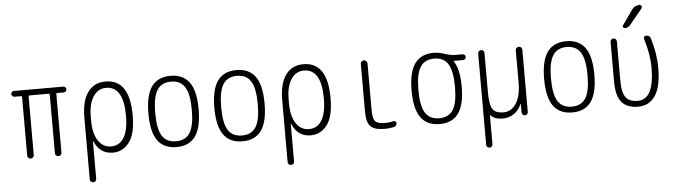

<svg xmlns="http://www.w3.org/2000/svg" viewBox="-55 -993 5109 1450"><g transform="rotate(-5 2500.0 -267.5)"><path d="M63.5 -475.6Q54.7 -475.6 47.9 -482.4Q41 -489.3 41 -498Q41 -506.8 47.4 -513.2Q53.7 -519.5 63.5 -519.5H436.5Q445.3 -519.5 452.1 -513.2Q459 -506.8 459 -498Q459 -489.3 452.6 -482.4Q446.3 -475.6 436.5 -475.6H388.7Q379.9 -475.6 379.9 -467.8V-25.4Q379.9 -14.6 373 -7.3Q366.2 0 355 0Q343.8 0 336.9 -6.8Q330.1 -13.7 330.1 -25.4V-467.8Q330.1 -475.6 322.3 -475.6H178.7Q169.9 -475.6 169.9 -467.8V-25.4Q169.9 -14.6 163.1 -7.3Q156.2 0 145 0Q133.8 0 127 -6.8Q120.1 -13.7 120.1 -25.4V-467.8Q120.1 -475.6 111.3 -475.6Z M624 -275.4V-245.1Q624 -147.5 660.6 -92.8Q697.3 -38.1 757.8 -38.1Q821.3 -38.1 855.5 -93.8Q889.6 -149.4 889.6 -259.8Q889.6 -481.4 757.8 -482.4Q697.3 -482.4 660.6 -427.7Q624 -373 624 -275.4ZM575.2 195.3V-273.4Q575.2 -398.4 623 -464.4Q670.9 -530.3 757.8 -530.3Q939.5 -530.3 940.4 -259.8Q940.4 -117.2 891.6 -53.7Q842.8 9.8 767.6 9.8Q668.9 9.8 627 -88.9Q627 -90.8 626 -90.8Q624 -90.8 624 -89.8V195.3Q624 206.1 617.2 212.9Q610.4 219.7 600.1 219.7Q589.8 219.7 582.5 212.9Q575.2 206.1 575.2 195.3Z M1355.5 -433.1Q1322.3 -486.3 1250 -486.3Q1177.7 -486.3 1144.5 -433.1Q1111.3 -379.9 1111.3 -259.8Q1111.3 -139.6 1144.5 -86.9Q1177.7 -34.2 1250 -34.2Q1322.3 -34.2 1355.5 -86.9Q1388.7 -139.6 1388.7 -259.8Q1388.7 -379.9 1355.5 -433.1ZM1393.1 -55.7Q1345.7 9.8 1250 9.8Q1154.3 9.8 1106.9 -55.7Q1059.6 -121.1 1059.6 -260.3Q1059.6 -399.4 1106.9 -464.8Q1154.3 -530.3 1250 -530.3Q1345.7 -530.3 1393.1 -464.8Q1440.4 -399.4 1440.4 -260.3Q1440.4 -121.1 1393.1 -55.7Z M1855.5 -433.1Q1822.3 -486.3 1750 -486.3Q1677.7 -486.3 1644.5 -433.1Q1611.3 -379.9 1611.3 -259.8Q1611.3 -139.6 1644.5 -86.9Q1677.7 -34.2 1750 -34.2Q1822.3 -34.2 1855.5 -86.9Q1888.7 -139.6 1888.7 -259.8Q1888.7 -379.9 1855.5 -433.1ZM1893.1 -55.7Q1845.7 9.8 1750 9.8Q1654.3 9.8 1606.9 -55.7Q1559.6 -121.1 1559.6 -260.3Q1559.6 -399.4 1606.9 -464.8Q1654.3 -530.3 1750 -530.3Q1845.7 -530.3 1893.1 -464.8Q1940.4 -399.4 1940.4 -260.3Q1940.4 -121.1 1893.1 -55.7Z M2124 -275.4V-245.1Q2124 -147.5 2160.6 -92.8Q2197.3 -38.1 2257.8 -38.1Q2321.3 -38.1 2355.5 -93.8Q2389.6 -149.4 2389.6 -259.8Q2389.6 -481.4 2257.8 -482.4Q2197.3 -482.4 2160.6 -427.7Q2124 -373 2124 -275.4ZM2075.2 195.3V-273.4Q2075.2 -398.4 2123 -464.4Q2170.9 -530.3 2257.8 -530.3Q2439.5 -530.3 2440.4 -259.8Q2440.4 -117.2 2391.6 -53.7Q2342.8 9.8 2267.6 9.8Q2168.9 9.8 2127 -88.9Q2127 -90.8 2126 -90.8Q2124 -90.8 2124 -89.8V195.3Q2124 206.1 2117.2 212.9Q2110.4 219.7 2100.1 219.7Q2089.8 219.7 2082.5 212.9Q2075.2 206.1 2075.2 195.3Z M2830.1 9.8Q2750 9.8 2720.2 -21Q2690.4 -51.8 2690.4 -134.8V-494.1Q2690.4 -503.9 2698.2 -511.7Q2706.1 -519.5 2715.8 -519.5Q2725.6 -519.5 2733.4 -512.2Q2741.2 -504.9 2741.2 -494.1V-139.6Q2741.2 -75.2 2759.8 -54.7Q2778.3 -34.2 2835 -34.2Q2864.3 -34.2 2898.4 -42Q2906.2 -43.9 2913.1 -39.6Q2919.9 -35.2 2919.9 -27.3Q2919.9 -2.9 2898.4 2Q2863.3 9.8 2830.1 9.8Z M3350.6 -433.1Q3317.4 -486.3 3245.1 -486.3Q3172.9 -486.3 3139.6 -433.1Q3106.4 -379.9 3106.4 -259.8Q3106.4 -139.6 3139.6 -86.9Q3172.9 -34.2 3245.1 -34.2Q3317.4 -34.2 3350.6 -86.9Q3383.8 -139.6 3383.8 -259.8Q3383.8 -379.9 3350.6 -433.1ZM3245.1 -530.3Q3285.2 -530.3 3328.1 -515.1Q3371.1 -500 3409.2 -500H3461.9Q3470.7 -500 3477.5 -493.7Q3484.4 -487.3 3484.4 -478Q3484.4 -468.8 3477.5 -462.4Q3470.7 -456.1 3461.9 -456.1H3391.6Q3390.6 -456.1 3390.6 -455.1Q3390.6 -454.1 3391.1 -454.1Q3391.6 -454.1 3391.6 -453.1Q3434.6 -388.7 3434.6 -259.8Q3434.6 -121.1 3387.7 -55.7Q3340.8 9.8 3245.1 9.8Q3149.4 9.8 3102.1 -55.7Q3054.7 -121.1 3054.7 -260.3Q3054.7 -399.4 3102.1 -464.8Q3149.4 -530.3 3245.1 -530.3Z M3580.1 196.3V-496.1Q3580.1 -505.9 3586.9 -512.7Q3593.8 -519.5 3604 -519.5Q3614.3 -519.5 3621.1 -512.7Q3627.9 -505.9 3627.9 -496.1V-199.2Q3627.9 -100.6 3650.9 -68.4Q3673.8 -36.1 3732.4 -36.1Q3792 -36.1 3828.6 -92.3Q3865.2 -148.4 3865.2 -249V-495.1Q3865.2 -505.9 3872.6 -512.7Q3879.9 -519.5 3890.1 -519.5Q3900.4 -519.5 3907.7 -512.7Q3915 -505.9 3915 -495.1V-24.4Q3915 -14.6 3908.7 -7.3Q3902.3 0 3892.1 0Q3881.8 0 3875 -6.8Q3868.2 -13.7 3868.2 -24.4L3867.2 -87.9Q3867.2 -88.9 3866.2 -88.9Q3864.3 -88.9 3864.3 -86.9Q3845.7 -41 3807.6 -15.6Q3769.5 9.8 3721.7 9.8Q3662.1 9.8 3633.8 -21.5Q3631.8 -23.4 3629.9 -22.9Q3627.9 -22.5 3627.9 -19.5V196.3Q3627.9 206.1 3621.1 212.9Q3614.3 219.7 3604 219.7Q3593.8 219.7 3586.9 212.9Q3580.1 206.1 3580.1 196.3Z M4355.5 -433.1Q4322.3 -486.3 4250 -486.3Q4177.7 -486.3 4144.5 -433.1Q4111.3 -379.9 4111.3 -259.8Q4111.3 -139.6 4144.5 -86.9Q4177.7 -34.2 4250 -34.2Q4322.3 -34.2 4355.5 -86.9Q4388.7 -139.6 4388.7 -259.8Q4388.7 -379.9 4355.5 -433.1ZM4393.1 -55.7Q4345.7 9.8 4250 9.8Q4154.3 9.8 4106.9 -55.7Q4059.6 -121.1 4059.6 -260.3Q4059.6 -399.4 4106.9 -464.8Q4154.3 -530.3 4250 -530.3Q4345.7 -530.3 4393.1 -464.8Q4440.4 -399.4 4440.4 -260.3Q4440.4 -121.1 4393.1 -55.7Z M4750 9.8Q4664.1 9.8 4624 -39.1Q4584 -87.9 4584 -195.3V-496.1Q4584 -505.9 4590.8 -512.7Q4597.7 -519.5 4607.9 -519.5Q4618.2 -519.5 4625 -512.7Q4631.8 -505.9 4631.8 -496.1V-193.4Q4631.8 -108.4 4659.2 -71.3Q4686.5 -34.2 4750 -34.2Q4875 -34.2 4875 -276.4Q4875 -376 4837.9 -496.1Q4835 -504.9 4840.3 -512.2Q4845.7 -519.5 4856.4 -519.5Q4882.8 -519.5 4889.6 -495.1Q4925.8 -377 4925.8 -269.5Q4925.8 -127.9 4879.9 -59.1Q4834 9.8 4750 9.8ZM4767.6 -724.6Q4789.1 -754.9 4825.2 -754.9Q4835.9 -754.9 4840.3 -745.1Q4844.7 -735.4 4837.9 -726.6L4742.2 -610.4Q4727.5 -590.8 4700.2 -589.8Q4692.4 -589.8 4687.5 -597.7Q4682.6 -605.5 4688.5 -612.3Z"/></g></svg>

Font: Rounded-X Mgen+ 2m light
Style: Regular
Weight: 200
Designer: [Source Han Sans]
Ryoko NISHIZUKA  (kana & ideographs); Paul D. Hunt (Latin, Greek & Cyrillic); Wenlong ZHANG  (bopomofo
Version: Version 1.059.20150602